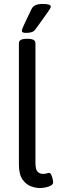

<svg xmlns="http://www.w3.org/2000/svg" viewBox="-20 -949 310 975"><path d="M182 6Q162 6 137 -3Q112 -12 94 -38Q76 -64 76 -115V-730Q76 -752 116 -752H120Q160 -752 160 -730V-123Q160 -88 171 -77Q182 -66 197 -66Q211 -66 217.5 -68.5Q224 -71 229 -71Q236 -71 240.5 -61Q245 -51 247.5 -39.5Q250 -28 250 -24Q250 -13 238 -6.5Q226 0 210 3Q194 6 182 6ZM112 -782Q101 -782 96 -784.5Q91 -787 91 -792Q91 -799 101 -821Q111 -843 140 -903Q147 -917 161 -923Q175 -929 196 -929Q238 -929 238 -916Q238 -912 235 -906.5Q232 -901 224 -889.5Q216 -878 201 -857Q186 -836 160 -800Q153 -790 141.5 -786Q130 -782 112 -782Z"/></svg>

Font: Asap Condensed VF Beta
Style: Regular
Weight: 400
Designer: Pablo Cosgaya
Foundry: Omnibus-Type
Version: Version 1.008